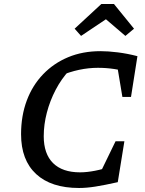

<svg xmlns="http://www.w3.org/2000/svg" viewBox="-20 -927 724 957"><path d="M374 10Q235 10 160 -59.5Q85 -129 85 -258Q85 -350 113.5 -426Q142 -502 195 -557Q248 -612 320 -642Q392 -672 481 -672Q519 -672 567 -666Q615 -660 665 -647L629 -564Q589 -577 549.5 -583Q510 -589 468 -589Q422 -589 374.5 -579Q327 -569 274 -547L326 -577Q286 -534 257.5 -479.5Q229 -425 213.5 -365.5Q198 -306 198 -248Q198 -160 244.5 -114Q291 -68 379 -68Q413 -68 454 -76Q495 -84 545 -101L567 -19Q500 -4 455.5 3Q411 10 374 10ZM456 -17 556 -223H600L567 -19ZM590 -444 556 -648 665 -647 633 -444ZM548 -907 648 -784 605 -748 508 -831 384 -748 352 -784 485 -907Z"/></svg>

Font: Piazzolla Thin SemiBold
Style: Italic
Weight: 600
Italic angle: -11.3°
Version: Version 2.005